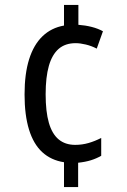

<svg xmlns="http://www.w3.org/2000/svg" viewBox="-20 -744 512 774"><path d="M296 -644Q324 -642 349.5 -635.5Q375 -629 395 -618L370 -548Q349 -559 326 -564.5Q303 -570 285 -570Q243 -570 216.5 -547Q190 -524 177 -478.5Q164 -433 164 -364Q164 -294 177 -249Q190 -204 216.5 -182Q243 -160 283 -160Q311 -160 337 -167.5Q363 -175 388 -188V-116Q369 -105 346.5 -98Q324 -91 295 -88V10H238V-90Q186 -98 150.5 -130.5Q115 -163 97 -221.5Q79 -280 79 -363Q79 -447 97.5 -505.5Q116 -564 151.5 -598Q187 -632 238 -641V-724H296Z"/></svg>

Font: Noto Sans Arabic Condensed
Style: Regular
Weight: 400
Width: 3
Designer: Monotype Design Team, Nadine Chahine, Nizar Qandah and Khaled Hosny
Foundry: Monotype Imaging Inc.
Version: Version 2.012